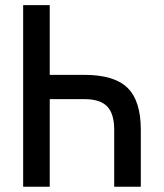

<svg xmlns="http://www.w3.org/2000/svg" viewBox="-20 -713 626 733"><path d="M416 0V-217.3Q416 -278.8 389.2 -306.6Q362.3 -334.5 302.7 -334.5H161.1V-427.2H302.7Q416 -427.2 466.8 -377.7Q517.6 -328.1 517.6 -217.3V0ZM68.4 0V-693.4H169.9V0Z"/></svg>

Font: Cascadia Code
Style: Regular
Weight: 400
Designer: Aaron Bell
Foundry: Saja Typeworks
Version: Version 2404.023